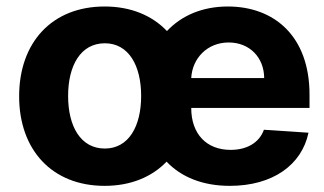

<svg xmlns="http://www.w3.org/2000/svg" viewBox="-20 -573 1017 603"><path d="M308.6 10.7C390.3 10.7 456.7 -17 503.2 -65.3C549.7 -16.3 617.5 10.7 701.7 10.7C836.6 10.7 927.6 -55 948.9 -156.2L808.9 -165.5C793.7 -123.9 754.6 -102.3 704.2 -102.3C628.6 -102.3 580.6 -152.3 580.6 -233.7V-234H952.1V-275.6C952.1 -460.9 839.8 -552.6 695.7 -552.6C616.1 -552.6 550.4 -524.5 504.3 -475.5C457.7 -524.5 391 -552.6 308.6 -552.6C143.1 -552.6 40.1 -439.6 40.1 -270.6C40.1 -102.6 143.1 10.7 308.6 10.7ZM193.9 -271.7C193.9 -366.8 233 -437.1 309.3 -437.1C384.2 -437.1 423.3 -366.8 423.3 -271.7C423.3 -176.5 384.2 -106.5 309.3 -106.5C233 -106.5 193.9 -176.5 193.9 -271.7ZM698.2 -439.6C763.8 -439.6 809.3 -392.8 809.7 -327.8H580.6C583.8 -389.9 631 -439.6 698.2 -439.6Z"/></svg>

Font: Inter-Hewn
Style: Bold
Weight: 700
Designer: Rasmus Andersson
Foundry: rsms
Version: Version 3.012;git-f93a4a705